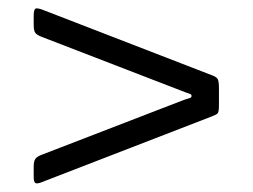

<svg xmlns="http://www.w3.org/2000/svg" viewBox="-20 -615 600 456"><path d="M412 -399 79 -527.5Q68.5 -531.5 64.2 -536.5Q60 -541.5 60 -556.5V-577.5Q60 -594.5 66 -595Q72 -595.5 82 -591.5L484 -436Q495 -432 497.5 -426.2Q500 -420.5 500 -405V-365Q500 -349.5 497 -346Q494 -342.5 483 -338.5L77 -181.5Q67.5 -178 63.8 -180.5Q60 -183 60 -195.5V-218.5Q60 -232.5 64.2 -238Q68.5 -243.5 78 -247L411 -375.5Q422.5 -380 428.8 -381.5Q435 -383 435 -387Q435 -391 429.8 -392.5Q424.5 -394 412 -399Z"/></svg>

Font: Besley* Condensed
Style: Regular
Weight: 400
Width: 3
Designer: Owen Earl
Foundry: indestructible type*
Version: Version 3.000; ttfautohint (v1.8.3)